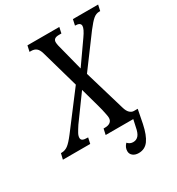

<svg xmlns="http://www.w3.org/2000/svg" viewBox="-249 -846 1083 1174"><g transform="rotate(-30 292.5 -258.5)"><path d="M329 152Q329 125 350 104Q366 122 389 122Q412 122 426.5 105.5Q441 89 448 50L459 0H264L273 -41H283Q307 -41 320.5 -51.5Q334 -62 334 -82Q334 -92 329.5 -112.5Q325 -133 323 -143Q322 -146 315 -174L277 -311L151 -138Q134 -112 125 -95.5Q116 -79 116 -65Q116 -52 126.5 -46.5Q137 -41 162 -41H164L155 0H-38L-28 -41H-23Q1 -41 21.5 -56Q42 -71 74 -113L260 -358L185 -622Q177 -650 163 -661.5Q149 -673 126 -673H115L124 -714H349L340 -673H322Q283 -673 283 -644Q283 -626 295 -585L335 -429L443 -583Q475 -628 475 -649Q475 -673 438 -673H436L445 -714H623L614 -673H607Q585 -673 565.5 -657Q546 -641 513 -598L352 -381L437 -94Q445 -66 458.5 -53.5Q472 -41 487 -41H514L495 56Q480 127 454.5 162Q429 197 385 197Q360 197 344.5 184.5Q329 172 329 152Z"/></g></svg>

Font: Noto Serif Cond
Style: Italic
Weight: 400
Width: 3
Italic angle: -12°
Designer: Monotype Design Team
Foundry: Monotype Imaging Inc.
Version: Version 1.001